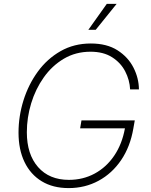

<svg xmlns="http://www.w3.org/2000/svg" viewBox="-20 -962 780 992"><path d="M334.5 9.8Q253.4 9.8 195.6 -25.4Q137.7 -60.5 106.7 -124.8Q75.7 -189 75.7 -276.4Q75.7 -361.3 101.3 -443.4Q127 -525.4 175.3 -591.8Q223.6 -658.2 293 -697.8Q362.3 -737.3 449.2 -737.3Q532.2 -737.3 587.2 -702.1Q642.1 -667 669.7 -612.5Q697.3 -558.1 697.8 -500H652.3Q649.9 -548.8 626.7 -593.5Q603.5 -638.2 558.8 -666.5Q514.2 -694.8 447.8 -694.8Q371.1 -694.8 310.1 -658.7Q249 -622.6 206.3 -562.3Q163.6 -502 141.1 -428.2Q118.7 -354.5 118.7 -278.8Q118.7 -164.6 176.8 -98.6Q234.9 -32.7 335.9 -32.7Q409.2 -32.7 469.5 -65.4Q529.8 -98.1 570.3 -158Q610.8 -217.8 625.5 -298.8H394L400.9 -339.8H676.3L668.9 -297.9Q652.8 -204.1 606 -135Q559.1 -65.9 489.3 -28.1Q419.4 9.8 334.5 9.8ZM436.5 -808.1 531.7 -941.9H582.5L474.6 -808.1Z"/></svg>

Font: Inter Extra Light
Style: Italic
Weight: 200
Italic angle: -9.39999°
Designer: Rasmus Andersson
Foundry: rsms
Version: Version 4.000;git-3c8e0fc